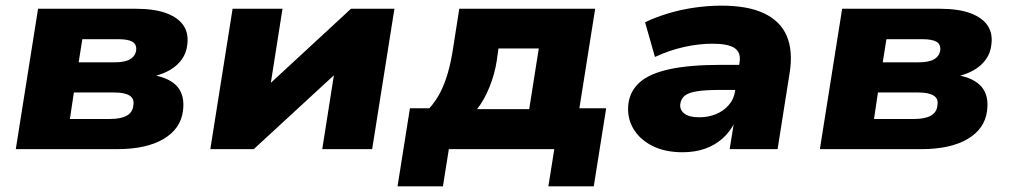

<svg xmlns="http://www.w3.org/2000/svg" viewBox="-20 -529 3582 681"><path d="M36 0 115 -498H459Q528 -498 570.5 -482Q613 -466 631.5 -437.5Q650 -409 644 -369Q641 -341 625 -318.5Q609 -296 582.5 -280.5Q556 -265 519 -257L522 -263Q584 -252 610 -220.5Q636 -189 629 -136Q621 -72 560 -36Q499 0 395 0ZM228 -107H370Q409 -107 430 -119Q451 -131 453 -156Q457 -179 439.5 -190Q422 -201 385 -201H242ZM259 -308H387Q423 -308 441.5 -319Q460 -330 463 -351Q465 -372 449.5 -381Q434 -390 399 -390H272Z M726 0 805 -498H982L934 -193H895L1225 -498H1379L1300 0H1123L1171 -305H1211L880 0Z M1390 132 1434 -145H1503Q1526 -171 1541.5 -201Q1557 -231 1568.5 -270.5Q1580 -310 1588 -364L1609 -498H2091L2035 -145H2130L2086 132H1925L1946 0H1572L1551 132ZM1672 -142H1857L1891 -357H1748L1742 -314Q1735 -267 1716 -220Q1697 -173 1672 -142Z M2401 11Q2337 11 2292 -12.5Q2247 -36 2225 -75Q2203 -114 2209 -162Q2215 -207 2249.5 -237.5Q2284 -268 2354.5 -283.5Q2425 -299 2539 -299H2622L2608 -210H2533Q2484 -210 2454 -205.5Q2424 -201 2410 -190.5Q2396 -180 2393 -161Q2390 -140 2407 -126.5Q2424 -113 2460 -113Q2492 -113 2519 -124Q2546 -135 2564.5 -156Q2583 -177 2587 -205L2603 -307Q2609 -343 2585.5 -358.5Q2562 -374 2508 -374Q2459 -374 2407 -362.5Q2355 -351 2303 -327L2268 -450Q2305 -468 2350 -481.5Q2395 -495 2443.5 -502Q2492 -509 2538 -509Q2633 -509 2690.5 -481.5Q2748 -454 2770.5 -401.5Q2793 -349 2781 -272L2738 0H2568L2584 -99H2588Q2571 -63 2543.5 -38.5Q2516 -14 2480.5 -1.5Q2445 11 2401 11Z M2888 0 2967 -498H3311Q3380 -498 3422.5 -482Q3465 -466 3483.5 -437.5Q3502 -409 3496 -369Q3493 -341 3477 -318.5Q3461 -296 3434.5 -280.5Q3408 -265 3371 -257L3374 -263Q3436 -252 3462 -220.5Q3488 -189 3481 -136Q3473 -72 3412 -36Q3351 0 3247 0ZM3080 -107H3222Q3261 -107 3282 -119Q3303 -131 3305 -156Q3309 -179 3291.5 -190Q3274 -201 3237 -201H3094ZM3111 -308H3239Q3275 -308 3293.5 -319Q3312 -330 3315 -351Q3317 -372 3301.5 -381Q3286 -390 3251 -390H3124Z"/></svg>

Font: Nunito Sans 10pt SemiExpanded Black
Style: Italic
Weight: 900
Width: 6
Italic angle: -9°
Designer: Vernon Adams
Foundry: Vernon Adams
Version: Version 3.101;gftools[0.9.27]